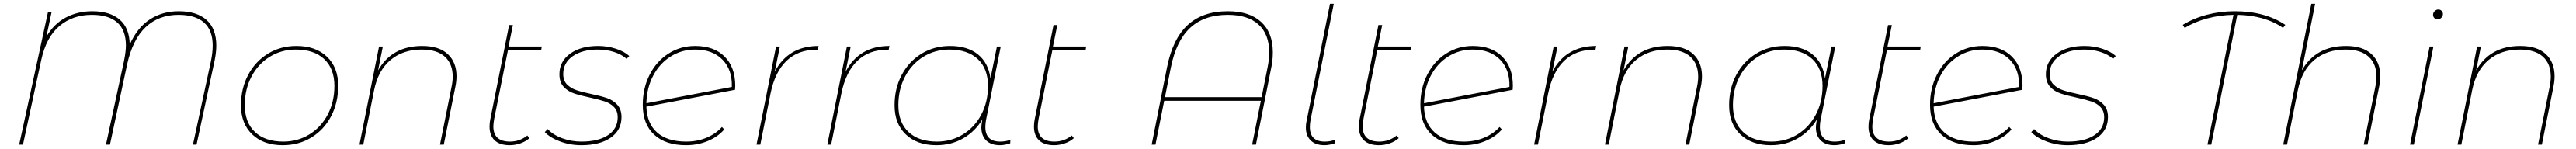

<svg xmlns="http://www.w3.org/2000/svg" viewBox="-20 -762 13567 785"><path d="M1119 -522Q1119 -486 1110 -442L1015 0H996L1091 -441Q1100 -486 1100 -522Q1100 -603 1054 -643.5Q1008 -684 920 -684Q816 -684 747 -619Q678 -554 649 -421L559 0H538L633 -441Q643 -491 643 -522Q643 -603 597.5 -643.5Q552 -684 464 -684Q363 -684 293 -625Q223 -566 197 -445L101 0H81L233 -700H252L224 -568Q263 -636 326 -669.5Q389 -703 466 -703Q559 -703 610.5 -658.5Q662 -614 663 -527Q703 -617 769.5 -660Q836 -703 921 -703Q1016 -703 1067.5 -657Q1119 -611 1119 -522Z M1249 -207Q1249 -296 1286.5 -367Q1324 -438 1390.5 -479Q1457 -520 1541 -520Q1642 -520 1701.5 -463.5Q1761 -407 1761 -310Q1761 -221 1723.5 -149.5Q1686 -78 1619.5 -37.5Q1553 3 1469 3Q1368 3 1308.5 -53.5Q1249 -110 1249 -207ZM1741 -309Q1741 -400 1687.5 -450.5Q1634 -501 1538 -501Q1462 -501 1400.5 -463Q1339 -425 1304 -358Q1269 -291 1269 -208Q1269 -117 1322.5 -66.5Q1376 -16 1472 -16Q1548 -16 1609.5 -54Q1671 -92 1706 -159Q1741 -226 1741 -309Z M2384 -360Q2384 -334 2378 -305L2317 0H2297L2358 -305Q2364 -334 2364 -358Q2364 -426 2322.5 -463.5Q2281 -501 2201 -501Q2102 -501 2036.5 -446Q1971 -391 1950 -287L1893 0H1873L1976 -517H1996L1971 -391Q2044 -520 2203 -520Q2292 -520 2338 -477Q2384 -434 2384 -360Z M2583 -139Q2578 -112 2578 -96Q2578 -16 2666 -16Q2717 -16 2757 -48L2768 -34Q2748 -16 2720 -6.5Q2692 3 2664 3Q2612 3 2585 -22.5Q2558 -48 2558 -95Q2558 -115 2562 -134L2661 -630H2681L2658 -517H2833L2830 -498H2655Z M2849 -66 2864 -82Q2893 -51 2941 -33.5Q2989 -16 3042 -16Q3131 -16 3182 -50Q3233 -84 3233 -144Q3233 -178 3213.5 -198Q3194 -218 3165.5 -227.5Q3137 -237 3087 -248Q3035 -259 3002.5 -270Q2970 -281 2948 -305Q2926 -329 2926 -371Q2926 -438 2982 -479Q3038 -520 3130 -520Q3178 -520 3223 -505.5Q3268 -491 3294 -467L3280 -452Q3253 -476 3213 -488.5Q3173 -501 3129 -501Q3046 -501 2996 -466Q2946 -431 2946 -372Q2946 -337 2966 -317Q2986 -297 3015.5 -287Q3045 -277 3093 -267Q3146 -256 3177.5 -245Q3209 -234 3231 -210Q3253 -186 3253 -145Q3253 -76 3196 -36.5Q3139 3 3041 3Q2983 3 2930 -16.5Q2877 -36 2849 -66Z M3852 -310 3851 -289 3384 -200Q3387 -111 3441 -63.5Q3495 -16 3594 -16Q3652 -16 3701 -36.5Q3750 -57 3782 -93L3794 -80Q3762 -42 3708.5 -19.5Q3655 3 3593 3Q3485 3 3425 -52.5Q3365 -108 3365 -210Q3365 -297 3401 -368Q3437 -439 3500 -479.5Q3563 -520 3641 -520Q3740 -520 3796 -464Q3852 -408 3852 -310ZM3384 -218 3834 -304Q3837 -394 3785 -447.5Q3733 -501 3641 -501Q3570 -501 3512 -464.5Q3454 -428 3420 -363.5Q3386 -299 3384 -218Z M4291 -520 4287 -500H4278Q4183 -500 4122 -441.5Q4061 -383 4038 -270L3984 0H3964L4067 -517H4087L4060 -384Q4131 -520 4291 -520Z M4664 -520 4660 -500H4651Q4556 -500 4495 -441.5Q4434 -383 4411 -270L4357 0H4337L4440 -517H4460L4433 -384Q4504 -520 4664 -520Z M5301 -26 5300 -7Q5290 -3 5274.5 0Q5259 3 5246 3Q5199 3 5173.5 -22Q5148 -47 5148 -91Q5148 -102 5152 -126L5154 -134Q5116 -70 5053 -33.5Q4990 3 4911 3Q4810 3 4750.5 -53.5Q4691 -110 4691 -207Q4691 -296 4728.5 -367Q4766 -438 4832.5 -479Q4899 -520 4983 -520Q5075 -520 5130 -475.5Q5185 -431 5196 -349L5230 -517H5250L5173 -132Q5169 -113 5169 -93Q5169 -16 5247 -16Q5279 -16 5301 -26ZM5183 -309Q5183 -400 5129.5 -450.5Q5076 -501 4980 -501Q4904 -501 4842.5 -463Q4781 -425 4746 -358Q4711 -291 4711 -208Q4711 -117 4764.5 -66.5Q4818 -16 4914 -16Q4990 -16 5051.5 -54Q5113 -92 5148 -159Q5183 -226 5183 -309Z M5450 -139Q5445 -112 5445 -96Q5445 -16 5533 -16Q5584 -16 5624 -48L5635 -34Q5615 -16 5587 -6.5Q5559 3 5531 3Q5479 3 5452 -22.5Q5425 -48 5425 -95Q5425 -115 5429 -134L5528 -630H5548L5525 -517H5700L5697 -498H5522Z M6683 -487Q6683 -444 6675 -407L6594 0H6574L6620 -231H6111L6065 0H6045L6126 -408Q6156 -558 6235 -630.5Q6314 -703 6446 -703Q6560 -703 6621.5 -646.5Q6683 -590 6683 -487ZM6664 -485Q6664 -582 6607.5 -633Q6551 -684 6446 -684Q6322 -684 6248 -615.5Q6174 -547 6146 -406L6115 -250H6624L6655 -405Q6664 -449 6664 -485Z M6857 -90Q6857 -109 6861 -126L6984 -742H7004L6882 -132Q6878 -113 6878 -93Q6878 -16 6956 -16Q6988 -16 7010 -26L7009 -7Q6999 -3 6983.5 0Q6968 3 6955 3Q6908 3 6882.5 -22Q6857 -47 6857 -90Z M7161 -139Q7156 -112 7156 -96Q7156 -16 7244 -16Q7295 -16 7335 -48L7346 -34Q7326 -16 7298 -6.5Q7270 3 7242 3Q7190 3 7163 -22.5Q7136 -48 7136 -95Q7136 -115 7140 -134L7239 -630H7259L7236 -517H7411L7408 -498H7233Z M7947 -310 7946 -289 7479 -200Q7482 -111 7536 -63.5Q7590 -16 7689 -16Q7747 -16 7796 -36.5Q7845 -57 7877 -93L7889 -80Q7857 -42 7803.5 -19.5Q7750 3 7688 3Q7580 3 7520 -52.5Q7460 -108 7460 -210Q7460 -297 7496 -368Q7532 -439 7595 -479.5Q7658 -520 7736 -520Q7835 -520 7891 -464Q7947 -408 7947 -310ZM7479 -218 7929 -304Q7932 -394 7880 -447.5Q7828 -501 7736 -501Q7665 -501 7607 -464.5Q7549 -428 7515 -363.5Q7481 -299 7479 -218Z M8386 -520 8382 -500H8373Q8278 -500 8217 -441.5Q8156 -383 8133 -270L8079 0H8059L8162 -517H8182L8155 -384Q8226 -520 8386 -520Z M8943 -360Q8943 -334 8937 -305L8876 0H8856L8917 -305Q8923 -334 8923 -358Q8923 -426 8881.5 -463.5Q8840 -501 8760 -501Q8661 -501 8595.5 -446Q8530 -391 8509 -287L8452 0H8432L8535 -517H8555L8530 -391Q8603 -520 8762 -520Q8851 -520 8897 -477Q8943 -434 8943 -360Z M9696 -26 9695 -7Q9685 -3 9669.5 0Q9654 3 9641 3Q9594 3 9568.5 -22Q9543 -47 9543 -91Q9543 -102 9547 -126L9549 -134Q9511 -70 9448 -33.5Q9385 3 9306 3Q9205 3 9145.5 -53.5Q9086 -110 9086 -207Q9086 -296 9123.5 -367Q9161 -438 9227.5 -479Q9294 -520 9378 -520Q9470 -520 9525 -475.5Q9580 -431 9591 -349L9625 -517H9645L9568 -132Q9564 -113 9564 -93Q9564 -16 9642 -16Q9674 -16 9696 -26ZM9578 -309Q9578 -400 9524.5 -450.5Q9471 -501 9375 -501Q9299 -501 9237.5 -463Q9176 -425 9141 -358Q9106 -291 9106 -208Q9106 -117 9159.5 -66.5Q9213 -16 9309 -16Q9385 -16 9446.5 -54Q9508 -92 9543 -159Q9578 -226 9578 -309Z M9845 -139Q9840 -112 9840 -96Q9840 -16 9928 -16Q9979 -16 10019 -48L10030 -34Q10010 -16 9982 -6.5Q9954 3 9926 3Q9874 3 9847 -22.5Q9820 -48 9820 -95Q9820 -115 9824 -134L9923 -630H9943L9920 -517H10095L10092 -498H9917Z M10631 -310 10630 -289 10163 -200Q10166 -111 10220 -63.5Q10274 -16 10373 -16Q10431 -16 10480 -36.5Q10529 -57 10561 -93L10573 -80Q10541 -42 10487.5 -19.5Q10434 3 10372 3Q10264 3 10204 -52.5Q10144 -108 10144 -210Q10144 -297 10180 -368Q10216 -439 10279 -479.5Q10342 -520 10420 -520Q10519 -520 10575 -464Q10631 -408 10631 -310ZM10163 -218 10613 -304Q10616 -394 10564 -447.5Q10512 -501 10420 -501Q10349 -501 10291 -464.5Q10233 -428 10199 -363.5Q10165 -299 10163 -218Z M10677 -66 10692 -82Q10721 -51 10769 -33.5Q10817 -16 10870 -16Q10959 -16 11010 -50Q11061 -84 11061 -144Q11061 -178 11041.5 -198Q11022 -218 10993.5 -227.5Q10965 -237 10915 -248Q10863 -259 10830.5 -270Q10798 -281 10776 -305Q10754 -329 10754 -371Q10754 -438 10810 -479Q10866 -520 10958 -520Q11006 -520 11051 -505.5Q11096 -491 11122 -467L11108 -452Q11081 -476 11041 -488.5Q11001 -501 10957 -501Q10874 -501 10824 -466Q10774 -431 10774 -372Q10774 -337 10794 -317Q10814 -297 10843.5 -287Q10873 -277 10921 -267Q10974 -256 11005.5 -245Q11037 -234 11059 -210Q11081 -186 11081 -145Q11081 -76 11024 -36.5Q10967 3 10869 3Q10811 3 10758 -16.5Q10705 -36 10677 -66Z M12003 -615Q11908 -681 11762 -684L11625 0H11605L11742 -684Q11671 -683 11604 -665Q11537 -647 11485 -615L11475 -631Q11532 -666 11602.5 -684.5Q11673 -703 11748 -703Q11908 -703 12015 -631Z M12515 -360Q12515 -334 12509 -305L12448 0H12428L12489 -305Q12495 -334 12495 -358Q12495 -426 12453.5 -463.5Q12412 -501 12332 -501Q12233 -501 12167.5 -446Q12102 -391 12081 -287L12024 0H12004L12152 -742H12172L12102 -391Q12175 -520 12334 -520Q12423 -520 12469 -477Q12515 -434 12515 -360Z M12775 -517H12795L12692 0H12672ZM12793 -684Q12793 -695 12801.5 -703.5Q12810 -712 12821 -712Q12831 -712 12838 -705Q12845 -698 12845 -688Q12845 -677 12836.5 -668.5Q12828 -660 12817 -660Q12807 -660 12800 -667Q12793 -674 12793 -684Z M13433 -360Q13433 -334 13427 -305L13366 0H13346L13407 -305Q13413 -334 13413 -358Q13413 -426 13371.5 -463.5Q13330 -501 13250 -501Q13151 -501 13085.5 -446Q13020 -391 12999 -287L12942 0H12922L13025 -517H13045L13020 -391Q13093 -520 13252 -520Q13341 -520 13387 -477Q13433 -434 13433 -360Z"/></svg>

Font: Montserrat Alternates Thin
Style: Italic
Weight: 250
Italic angle: -11.3°
Designer: Julieta Ulanovsky
Foundry: Julieta Ulanovsky
Version: Version 7.200